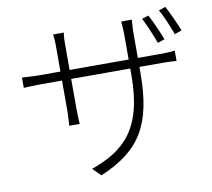

<svg xmlns="http://www.w3.org/2000/svg" viewBox="-88 -903 1136 1031"><g transform="rotate(-10 480.0 -387.5)"><path d="M54 -507C59 -507 110 -510 149 -510H263V-346C263 -312 259 -268 259 -264H316C316 -268 313 -314 313 -346V-510H635V-473C635 -173 515 -78 340 -15L383 28C607 -66 685 -199 685 -480V-510H807C846 -510 883 -507 887 -507V-563C882 -562 846 -559 807 -559H685V-692C685 -730 689 -763 689 -767H631C631 -763 635 -730 635 -692V-559H313V-701C313 -732 316 -758 317 -762H259C260 -758 263 -729 263 -700V-559H149C112 -559 58 -563 54 -563ZM744 -762C763 -725 790 -662 805 -620L843 -633C828 -674 799 -739 780 -773ZM841 -791C862 -755 886 -695 903 -650L942 -664C925 -706 897 -768 878 -803Z"/></g></svg>

Font: GenEiGothic-pro-Light
Style: Regular
Weight: 300
Designer: Ryoko NISHIZUKA (kana & ideographs); Paul D. Hunt (Latin, Greek & Cyrillic); Wenlong ZHANG (bopomofo); Sandoll Communica
Foundry: Adobe Systems Incorporated; o_tamon
Version: Version 1.000.140830